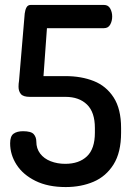

<svg xmlns="http://www.w3.org/2000/svg" viewBox="-20 -751 535 777"><path d="M246 6Q174 6 123.5 -19Q73 -44 47 -84.5Q21 -125 21 -171Q21 -200 35 -210Q49 -220 73 -220Q106 -220 116.5 -208Q127 -196 127 -178Q127 -150 142.5 -129.5Q158 -109 185 -98.5Q212 -88 244 -88Q300 -88 332 -118.5Q364 -149 364 -214V-233Q364 -297 332 -328Q300 -359 245 -359H101Q74 -359 64.5 -370.5Q55 -382 55 -400Q55 -407 55.5 -412.5Q56 -418 57 -424L80 -696Q82 -712 87.5 -721.5Q93 -731 104 -731H401Q418 -731 426 -716.5Q434 -702 434 -684Q434 -666 426 -651.5Q418 -637 401 -637H170L156 -443H245Q309 -443 359.5 -423Q410 -403 440 -356.5Q470 -310 470 -233V-214Q470 -134 439.5 -85.5Q409 -37 358.5 -15.5Q308 6 246 6Z"/></svg>

Font: Dosis SemiBold
Style: Regular
Weight: 600
Designer: EdgarTolentino, PabloImpallari, IginoMarini
Foundry: EdgarTolentino, PabloImpallari, IginoMarini
Version: Version 3.001; ttfautohint (v1.8.2)